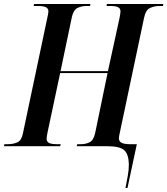

<svg xmlns="http://www.w3.org/2000/svg" viewBox="-42 -734 840 964"><path d="M588 210Q594 179 599.5 149Q605 119 605 91Q604 41 582 20.5Q560 0 494 0H343L346 -10H363Q389 -10 408.5 -20Q428 -30 436 -67L498 -367H260L196 -66Q195 -58 193.5 -51Q192 -44 192 -39Q192 -22 204.5 -16Q217 -10 247 -10H263L260 0H-22L-20 -10H-4Q25 -10 45.5 -19.5Q66 -29 73 -64L195 -642Q201 -668 201 -677Q201 -691 189 -697.5Q177 -704 144 -704H127L129 -714H412L410 -704H394Q367 -704 347 -694Q327 -684 319 -649L262 -377H500L558 -643Q560 -655 561.5 -663Q563 -671 563 -677Q563 -691 551.5 -697.5Q540 -704 510 -704H493L495 -714H778L776 -704H760Q732 -704 710.5 -693.5Q689 -683 681 -643L560 -70Q558 -60 556.5 -53Q555 -46 555 -40Q555 -24 568.5 -17Q582 -10 613 -10H645L598 210Z"/></svg>

Font: Noto Serif Display Condensed SemiBold
Style: Italic
Weight: 600
Width: 3
Italic angle: -12°
Designer: Monotype Design Team
Foundry: Monotype Imaging Inc.
Version: Version 2.009